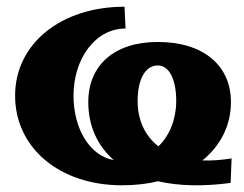

<svg xmlns="http://www.w3.org/2000/svg" viewBox="-20 -535 727 572"><path d="M450 -410C320 -410 243 -340 243 -231C243 -160 270 -101 319 -58C246 -71 199 -153 199 -250C199 -359 263 -450 354 -450L351 -515C162 -515 25 -405 25 -250C25 -94 158 17 343 17C382 17 418 13 451 5C511 19 584 21 667 10L670 -63C638 -58 609 -56 583 -57C637 -101 668 -161 668 -231C668 -340 586 -410 450 -410ZM390 -234C390 -299 413 -340 450 -340C484 -340 505 -299 505 -234C505 -181 486 -132 452 -99C411 -131 390 -178 390 -234Z"/></svg>

Font: LT Superior Serif ExtraBold
Style: Regular
Weight: 800
Designer: Daniel Lyons
Foundry: LyonsType
Version: Version 2.120;FEAKit 1.0